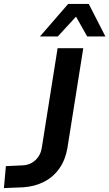

<svg xmlns="http://www.w3.org/2000/svg" viewBox="-44 -951 558 980"><path d="M-24 9 -14 -103 71 -107Q98 -108 118.5 -120Q139 -132 152.5 -152Q166 -172 170 -201L250 -705H381L300 -195Q290 -136 259.5 -92Q229 -48 181.5 -23.5Q134 1 75 5ZM160 -765 304 -931H409L494 -765H401L344 -866L251 -765Z"/></svg>

Font: Nunito Sans 7pt SemiCondensed
Style: Bold Italic
Weight: 700
Width: 4
Italic angle: -9°
Designer: Vernon Adams
Foundry: Vernon Adams
Version: Version 3.101;gftools[0.9.27]